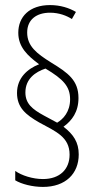

<svg xmlns="http://www.w3.org/2000/svg" viewBox="-20 -780 378 756"><path d="M47 -414C47 -356 82 -328 134 -298C200 -262 254 -241 254 -171C254 -114 216 -75 149 -75C109 -75 65 -89 40 -107V-70C65 -55 108 -44 149 -44C238 -44 290 -96 290 -172C290 -220 269 -251 230 -281C263 -305 289 -339 289 -394C289 -464 248 -493 181 -534C125 -569 87 -598 87 -652C87 -703 124 -730 177 -730C213 -730 243 -718 263 -705L279 -733C252 -749 217 -760 177 -760C96 -760 52 -714 52 -651C52 -595 88 -561 134 -527C88 -509 47 -473 47 -414ZM80 -416C80 -470 120 -497 159 -510C230 -468 256 -439 256 -389C256 -340 229 -311 205 -297L153 -325C107 -350 80 -372 80 -416Z"/></svg>

Font: Noto Sans Telugu ExtraCondensed ExtraLight
Style: Regular
Weight: 200
Width: 2
Designer: Jelle Bosma - Monotype Design Team
Foundry: Monotype Imaging Inc.
Version: Version 2.005